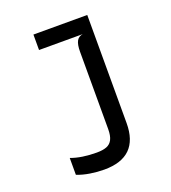

<svg xmlns="http://www.w3.org/2000/svg" viewBox="-140 -651 881 987"><g transform="rotate(-20 300.0 -157.5)"><path d="M450.5 -546V45.5Q450.5 231 262 231Q224 231 184.8 224.8Q145.5 218.5 114.5 206V114Q173 135.5 255 135.5Q288.5 135.5 309.2 127.5Q330 119.5 340.5 99Q351 78.5 351 41.5V-381.5Q351 -419.5 361.2 -438.8Q371.5 -458 395 -461.5H156V-546Z"/></g></svg>

Font: SplineSansMono30
Style: Regular
Weight: 400
Designer: Eben Sorkin, Mirko Velimirovic
Foundry: Sorkin Type
Version: Version 1.000